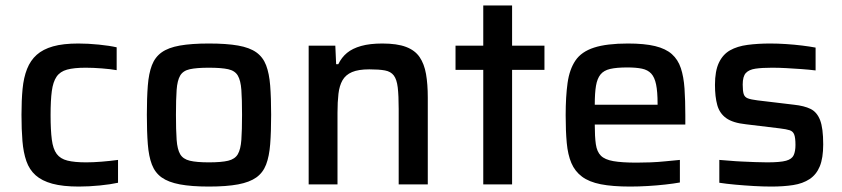

<svg xmlns="http://www.w3.org/2000/svg" viewBox="-20 -678 3097 706"><path d="M270 8Q211 8 172.5 -2.5Q134 -13 111 -33.5Q88 -54 77 -85.5Q66 -117 62.5 -159.5Q59 -202 59 -256Q59 -309 63 -351Q67 -393 79.5 -424.5Q92 -456 115 -476.5Q138 -497 175 -507.5Q212 -518 268 -518Q304 -518 343.5 -514Q383 -510 409 -504V-420Q387 -424 354.5 -426.5Q322 -429 295 -429Q252 -429 226.5 -422Q201 -415 188 -396Q175 -377 170.5 -343Q166 -309 166 -255Q166 -200 170.5 -165Q175 -130 188.5 -112Q202 -94 228 -87.5Q254 -81 297 -81Q322 -81 353.5 -83.5Q385 -86 414 -90V-6Q387 0 347 4Q307 8 270 8Z M748 8Q684 8 641.5 0Q599 -8 574.5 -25.5Q550 -43 538.5 -73Q527 -103 523.5 -148Q520 -193 520 -256Q520 -318 523.5 -363Q527 -408 538.5 -438Q550 -468 574.5 -485.5Q599 -503 641.5 -510.5Q684 -518 748 -518Q813 -518 855.5 -510.5Q898 -503 922.5 -485.5Q947 -468 958.5 -438Q970 -408 973.5 -363Q977 -318 977 -256Q977 -193 973.5 -148Q970 -103 958.5 -73Q947 -43 922.5 -25.5Q898 -8 855.5 0Q813 8 748 8ZM748 -81Q794 -81 819 -87Q844 -93 854.5 -111Q865 -129 867.5 -164Q870 -199 870 -256Q870 -313 867.5 -347.5Q865 -382 854.5 -400Q844 -418 819 -423.5Q794 -429 748 -429Q703 -429 678 -423.5Q653 -418 642.5 -400Q632 -382 629.5 -347.5Q627 -313 627 -256Q627 -199 629.5 -164Q632 -129 642.5 -111Q653 -93 678 -87Q703 -81 748 -81Z M1115 0V-510H1213L1216 -442H1224Q1236 -467 1256 -483.5Q1276 -500 1308 -509Q1340 -518 1386 -518Q1440 -518 1473 -505.5Q1506 -493 1523 -468Q1540 -443 1546.5 -406Q1553 -369 1553 -319V0H1446V-277Q1446 -327 1442.5 -356.5Q1439 -386 1428 -400.5Q1417 -415 1395.5 -419Q1374 -423 1338 -423Q1298 -423 1274.5 -413Q1251 -403 1239.5 -383Q1228 -363 1224.5 -333Q1221 -303 1221 -263V0Z M1757 0V-421H1655V-510H1757V-658H1863V-510H1982V-421H1863V0Z M2297 8Q2232 8 2189 -0.5Q2146 -9 2120 -28.5Q2094 -48 2081 -78.5Q2068 -109 2064 -152.5Q2060 -196 2060 -254Q2060 -323 2067 -373Q2074 -423 2096 -455.5Q2118 -488 2164.5 -503Q2211 -518 2289 -518Q2350 -518 2389 -508.5Q2428 -499 2450.5 -479Q2473 -459 2483.5 -427.5Q2494 -396 2497 -352.5Q2500 -309 2500 -254V-220H2167Q2167 -175 2171 -147.5Q2175 -120 2189.5 -105.5Q2204 -91 2235.5 -85.5Q2267 -80 2321 -80Q2344 -80 2371.5 -81Q2399 -82 2428 -85Q2457 -88 2480 -90V-7Q2458 -3 2427 0.5Q2396 4 2362 6Q2328 8 2297 8ZM2398 -277V-296Q2398 -341 2392.5 -367.5Q2387 -394 2374.5 -407.5Q2362 -421 2340.5 -425.5Q2319 -430 2287 -430Q2247 -430 2223.5 -424.5Q2200 -419 2188 -404Q2176 -389 2171.5 -362.5Q2167 -336 2167 -293H2416Z M2816 8Q2786 8 2751.5 6Q2717 4 2684 1Q2651 -2 2625 -6V-90Q2642 -89 2663.5 -87Q2685 -85 2709 -84Q2733 -83 2756 -82Q2779 -81 2801 -81Q2849 -81 2870.5 -87Q2892 -93 2898.5 -107.5Q2905 -122 2905 -145Q2905 -171 2900.5 -183Q2896 -195 2884 -199Q2872 -203 2847 -206L2723 -221Q2675 -226 2650.5 -243.5Q2626 -261 2617.5 -291.5Q2609 -322 2609 -366Q2609 -417 2623.5 -447.5Q2638 -478 2664.5 -493Q2691 -508 2729 -513Q2767 -518 2812 -518Q2840 -518 2870.5 -516Q2901 -514 2929.5 -510.5Q2958 -507 2979 -503V-419Q2955 -422 2927 -424Q2899 -426 2871.5 -427.5Q2844 -429 2819 -429Q2782 -429 2758 -425.5Q2734 -422 2722.5 -409.5Q2711 -397 2711 -367Q2711 -344 2714.5 -332.5Q2718 -321 2729.5 -316.5Q2741 -312 2765 -309L2899 -293Q2937 -289 2960.5 -277.5Q2984 -266 2995.5 -236.5Q3007 -207 3007 -147Q3007 -97 2994.5 -66.5Q2982 -36 2957 -19.5Q2932 -3 2896.5 2.5Q2861 8 2816 8Z"/></svg>

Font: Saira Thin Medium
Style: Regular
Weight: 500
Version: Version 1.101